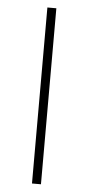

<svg xmlns="http://www.w3.org/2000/svg" viewBox="-53 -757 363 789"><g transform="rotate(5 128.5 -363.0)"><path d="M110 -726H147V0H110Z"/></g></svg>

Font: SpoqaHanSans
Style: Thin
Weight: 250
Designer: [Spoqa Han Sans] Dong-huui Kim \uAE40 \uB3D9 \uD718   [Noto Sans] Ryoko NISHIZUKA \u897F \u585A \u6DBC \u5B50  (kana & i
Foundry: Spoqa (http://bi.spoqa.com)
Version: Version 1.004;PS 1.004;hotconv 1.0.82;makeotf.lib2.5.63406